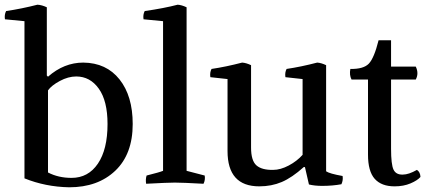

<svg xmlns="http://www.w3.org/2000/svg" viewBox="-31 -776 1815 816"><path d="M168 -745V-455L173 -450Q241 -510 323 -510Q421 -509 477 -438.5Q533 -368 533 -249Q533 -121 459 -50.5Q385 20 263 20Q162 18 73 -18V-686L-10 -694Q-13 -714 -5 -729Q62 -739 128 -756Q147 -755 168 -745ZM173 -392V-43Q217 -20 273 -20Q344 -20 385 -80.5Q426 -141 426 -249Q426 -347 389 -399Q352 -451 293 -451Q259 -451 223.5 -432Q188 -413 173 -392Z M762 -745V-50L839 -30Q842 -11 834 5Q744 0 712 0Q683 0 590 5Q587 -14 592 -30Q648 -44 662 -50V-686L579 -694Q576 -714 584 -729Q667 -741 724 -756Q741 -755 762 -745Z M1355 -48Q1369 -38 1425 -28Q1428 -10 1420 7Q1383 14 1338 14Q1306 14 1282 8L1265 -66H1260Q1210 -21 1166.5 -2.5Q1123 16 1071 16Q936 16 936 -134V-440L863 -448Q860 -468 868 -483Q929 -492 998 -510Q1015 -509 1036 -499V-149Q1036 -93 1059 -73Q1082 -53 1130 -54Q1161 -54 1196 -72.5Q1231 -91 1255 -118V-440L1182 -448Q1179 -468 1187 -483Q1248 -492 1317 -510Q1334 -509 1355 -499Z M1646 16Q1590 16 1561.5 -16Q1533 -48 1533 -119V-438H1463Q1453 -457 1458 -483Q1514 -482 1536.5 -505.5Q1559 -529 1578 -605H1631V-493H1736Q1750 -464 1736 -438H1631V-144Q1631 -77 1641.5 -55Q1652 -33 1681 -34Q1706 -34 1741 -54Q1755 -45 1756 -24Q1743 -9 1713.5 3.5Q1684 16 1646 16Z"/></svg>

Font: Alike
Style: Regular
Weight: 400
Designer: Cyreal (www.cyreal.org)
Foundry: Cyreal (www.cyreal.org)
Version: Version 1.212